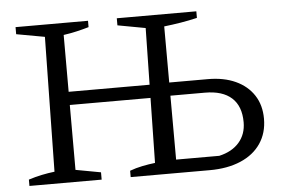

<svg xmlns="http://www.w3.org/2000/svg" viewBox="-48 -718 1156 784"><g transform="rotate(-5 530.0 -325.5)"><path d="M457 0V-26Q481 -35 508 -40.5Q535 -46 561 -49L571 -601L457 -622V-651H783V-624Q749 -616 715.5 -610.5Q682 -605 647 -601L648 -55H825Q878 -67 907 -100.5Q936 -134 936 -183Q936 -249 898.5 -283Q861 -317 789 -317H609V-371H806Q871 -371 919 -349Q967 -327 993.5 -286.5Q1020 -246 1020 -190Q1020 -132 991 -89Q962 -46 908 -23Q854 0 781 0ZM42 0V-26Q70 -35 96.5 -40.5Q123 -46 149 -49L158 -601L42 -622V-651H339V-625Q315 -618 289 -612Q263 -606 235 -602V-49L338 -30V0ZM195 -315V-369H608V-315Z"/></g></svg>

Font: Piazzolla 24pt
Style: Regular
Weight: 400
Designer: Juan Pablo del Peral
Foundry: Huerta Tipografica
Version: Version 2.005